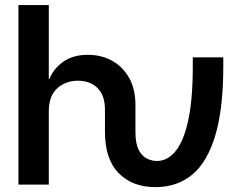

<svg xmlns="http://www.w3.org/2000/svg" viewBox="-20 -748 979 778"><path d="M609.9 10.3Q516.6 10.3 460.9 -46.4Q405.3 -103 405.3 -213.9V-303.7Q405.3 -360.8 375.5 -390.9Q345.7 -420.9 295.4 -420.9Q246.6 -420.9 212.2 -390.4Q177.7 -359.9 177.7 -295.9V0H54.7V-727.5H177.7V-427.2H179.7Q196.8 -469.7 236.3 -497.8Q275.9 -525.9 335.9 -525.9Q390.1 -525.9 433.8 -502Q477.5 -478 503.2 -432.6Q528.8 -387.2 528.8 -322.3V-213.9Q528.8 -166 542.2 -140.4Q555.7 -114.7 575.7 -105.2Q595.7 -95.7 615.7 -95.7Q658.7 -95.7 691.4 -135.5Q724.1 -175.3 742.7 -260Q761.2 -344.7 761.2 -480V-515.6H884.8V-480Q884.8 -307.6 852.5 -199.5Q820.3 -91.3 759 -40.5Q697.8 10.3 609.9 10.3Z"/></svg>

Font: Inter Display SemiBold
Style: Regular
Weight: 600
Designer: Rasmus Andersson
Foundry: rsms
Version: Version 4.001;git-9221beed3